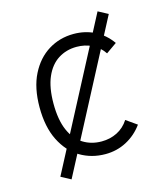

<svg xmlns="http://www.w3.org/2000/svg" viewBox="-101 -661 695 812"><g transform="rotate(-15 246.5 -255.0)"><path d="M60 -255Q60 -340 89.5 -398.5Q119 -457 168.5 -487.5Q218 -518 279 -518Q329 -518 371 -497Q413 -476 442 -435L395 -402Q374 -433 343.5 -447.5Q313 -462 277 -462Q232 -462 196.5 -439.5Q161 -417 141 -371Q121 -325 121 -255Q121 -184 141 -138Q161 -92 196.5 -70Q232 -48 277 -48Q314 -48 345 -63.5Q376 -79 396 -110L443 -77Q414 -37 371.5 -14.5Q329 8 279 8Q218 8 168.5 -21.5Q119 -51 89.5 -110Q60 -169 60 -255ZM402 -584 445 -561 112 74 69 51Z"/></g></svg>

Font: Radio Canada Light
Style: Regular
Weight: 300
Designer: Charles Daoud, Etienne Aubert Bonn, Alexandre Saumier Demers, Jacques Le Bailly
Foundry: Radio-Canada
Version: Version 2.104;gftools[0.9.28.dev5+ged2979d]